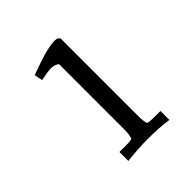

<svg xmlns="http://www.w3.org/2000/svg" viewBox="-132 -799 608 608"><g transform="rotate(-45 172.5 -494.5)"><path d="M222.2 -356.9Q222.2 -344.2 223.1 -335.7Q224.1 -327.1 226.1 -320.3Q232.9 -318.4 240.5 -317.9Q248 -317.4 256.3 -317.4H283.2V-277.3Q258.3 -280.8 236.1 -282Q213.9 -283.2 192.9 -283.2Q168.9 -283.2 146.2 -281.7Q123.5 -280.3 99.6 -277.3V-317.4H133.3Q139.6 -317.4 145.5 -317.9Q151.4 -318.4 156.2 -320.3Q158.2 -327.1 159.7 -335.7Q161.1 -344.2 161.1 -356V-649.4Q155.3 -653.8 148.7 -656Q142.1 -658.2 132.8 -658.2Q128.9 -658.2 124.5 -657.7Q120.1 -657.2 115.7 -656.7L87.4 -651.4L82 -679.2Q96.2 -684.1 112.3 -689.9Q128.4 -695.8 144.5 -700.7Q160.6 -705.6 175.8 -708.7Q190.9 -711.9 203.6 -711.9Q211.9 -711.9 215.8 -709.5Q219.7 -707 222.2 -703.1Z"/></g></svg>

Font: Tienne
Style: Regular
Weight: 400
Designer: vernon adams
Foundry: vernon adams
Version: Version 1.001